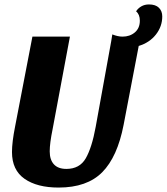

<svg xmlns="http://www.w3.org/2000/svg" viewBox="-20 -825 751 865"><path d="M605 -618 537 -263Q509 -118 440.5 -49Q372 20 244 20Q147 20 90.5 -19.5Q34 -59 34 -140Q34 -185 48 -255L126 -660H295L217 -243Q204 -180 204 -143Q204 -105 223 -84.5Q242 -64 279 -64Q339 -64 366.5 -112Q394 -160 411 -253L481 -639L486 -670Q511 -660 532 -660Q565 -660 587.5 -679Q610 -698 610 -732Q610 -760 593 -774Q602 -788 617 -796.5Q632 -805 651 -805Q681 -805 696 -790Q711 -775 711 -751Q711 -706 682.5 -669.5Q654 -633 605 -618Z"/></svg>

Font: Sansita
Style: Bold Italic
Weight: 700
Italic angle: -11°
Designer: Pablo Cosgaya
Foundry: Omnibus-Type
Version: Version 1.006